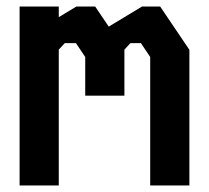

<svg xmlns="http://www.w3.org/2000/svg" viewBox="-20 -568 640 588"><path d="M40 -548V0H160V-416L178.5 -436H212.5L241 -393.5V-275H361V-416L379.5 -436H411.5L440 -393.5V0H560V-415.5L470.5 -548H415L313 -486.5L271.5 -548H214L160 -515.5V-548Z"/></svg>

Font: Kode Mono
Style: Regular
Weight: 400
Monospace: yes
Designer: Isa Ozler
Foundry: Kadena LLC
Version: Version 1.000;gftools[0.9.28]